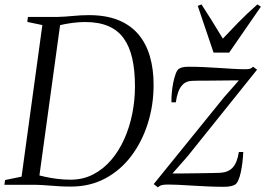

<svg xmlns="http://www.w3.org/2000/svg" viewBox="-30 -818 1176 850"><path d="M93.5 -743H223.5Q259 -744 294 -747.5Q329 -751 363.5 -751Q439.5 -751 493.8 -729Q548 -707 582.5 -666.2Q617 -625.5 633.5 -568.8Q650 -512 650 -442.5Q650 -353 624.5 -272Q599 -191 551.5 -127.8Q504 -64.5 436.2 -28.2Q368.5 8 284 8Q257 8 236.2 6.8Q215.5 5.5 196.2 4Q177 2.5 155.8 1.2Q134.5 0 105.5 0H-10.5L-7.5 -21L65.5 -36L157.5 -707L91 -721ZM141 -15.5 125.5 -46.5Q146 -40.5 171.2 -35Q196.5 -29.5 224.5 -26Q252.5 -22.5 282.5 -22.5Q337.5 -22.5 382.8 -46Q428 -69.5 462.5 -110Q497 -150.5 520.5 -203.2Q544 -256 555.8 -315.5Q567.5 -375 567.5 -435.5Q567.5 -506 555.5 -559.2Q543.5 -612.5 517.5 -648.5Q491.5 -684.5 449.2 -702.5Q407 -720.5 346.5 -720.5Q325 -720.5 300.8 -717.8Q276.5 -715 254.8 -710.8Q233 -706.5 219.5 -703L239 -728.5ZM1027.5 -462Q1016 -462 994 -462Q972 -462 945.2 -461.5Q918.5 -461 892.5 -461Q866.5 -461 846.8 -460.8Q827 -460.5 820 -460Q795 -459 780.8 -445.2Q766.5 -431.5 759 -410.5Q751.5 -389.5 748.5 -365H729Q728.5 -383.5 730.5 -406.5Q732.5 -429.5 737 -452Q741.5 -474.5 747.8 -491.2Q754 -508 761.5 -513Q767 -517 776.8 -519.8Q786.5 -522.5 806.5 -522.5Q836.5 -522.5 871 -521Q905.5 -519.5 939.2 -517.2Q973 -515 1002.8 -513.2Q1032.5 -511.5 1053 -511.5Q1066 -511.5 1074 -513Q1082 -514.5 1090.5 -522.5L1108 -509.5L800 -125.5L733.5 -50Q753 -50 784.5 -50.2Q816 -50.5 849.5 -51Q883 -51.5 909.5 -52Q936 -52.5 945 -53Q980.5 -55 1000.2 -76.2Q1020 -97.5 1027.5 -145H1047Q1046 -122.5 1043.2 -99.2Q1040.5 -76 1036 -55.2Q1031.5 -34.5 1025 -19.8Q1018.5 -5 1009.5 0Q1003.5 3.5 991.5 6.2Q979.5 9 960.5 9Q929 9 893 7.5Q857 6 822.2 3.8Q787.5 1.5 759.5 0.2Q731.5 -1 714.5 -1Q698 -1 687.8 1.2Q677.5 3.5 669 11.5L650.5 -3L961.5 -387ZM915.5 -585 845.5 -792 862 -798.5Q883 -766 906.5 -728.8Q930 -691.5 956.5 -647Q990 -682.5 1026.2 -719.8Q1062.5 -757 1109.5 -798.5L1125 -788.5L984.5 -585Z"/></svg>

Font: Merriweather 120pt Light
Style: Italic
Weight: 300
Italic angle: -7.8°
Version: Version 2.101